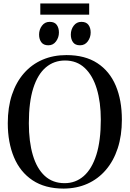

<svg xmlns="http://www.w3.org/2000/svg" viewBox="-20 -1067 742 1098"><path d="M344 11.5Q237.5 11.5 166.2 -36Q95 -83.5 59.8 -168Q24.5 -252.5 24.5 -362.5Q24.5 -453.5 48.5 -525.5Q72.5 -597.5 117 -648.2Q161.5 -699 223.2 -725.5Q285 -752 360 -752Q466 -752 536.5 -706Q607 -660 642 -577Q677 -494 677 -382.5Q677 -291.5 653.2 -219Q629.5 -146.5 585.2 -95Q541 -43.5 480 -16.2Q419 11 344 11.5ZM349.5 -19.5Q412.5 -19.5 459 -60.2Q505.5 -101 531 -181.5Q556.5 -262 556.5 -382.5Q556.5 -482.5 533.5 -558.8Q510.5 -635 465 -678Q419.5 -721 352 -721Q288.5 -721 242 -681.5Q195.5 -642 170.2 -562.5Q145 -483 145 -362.5Q145 -257 167.8 -180Q190.5 -103 236 -61.2Q281.5 -19.5 349.5 -19.5ZM256 -808Q229 -808 216.2 -825.5Q203.5 -843 203.5 -869Q203.5 -898 220 -920Q236.5 -942 263.5 -942H264.5Q292 -942 304.5 -924.8Q317 -907.5 317 -881Q317 -853 300.5 -830.5Q284 -808 257 -808ZM437 -808Q410 -808 397.5 -825.5Q385 -843 385 -869Q385 -898 401.5 -920Q418 -942 445 -942H446Q473 -942 485.8 -924.8Q498.5 -907.5 498.5 -881Q498.5 -853 482 -830.5Q465.5 -808 438 -808ZM490 -1047V-983H210.5V-1047Z"/></svg>

Font: Merriweather 120pt
Style: Regular
Weight: 400
Version: Version 2.100